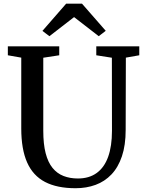

<svg xmlns="http://www.w3.org/2000/svg" viewBox="-20 -988 770 1016"><path d="M380 8Q282 8 218.2 -25.2Q154.5 -58.5 123.5 -128.5Q92.5 -198.5 92.5 -308V-683L21.5 -695.5V-743H293.5V-695.5L209 -682.5V-296Q209 -226 221.5 -177.5Q234 -129 258 -99.5Q282 -70 316 -56.8Q350 -43.5 392 -43.5Q452 -43.5 492.2 -73Q532.5 -102.5 552.5 -158.8Q572.5 -215 572.5 -295.5L572 -682.5L489.5 -695.5V-743H717V-695.5L646 -683L645 -301Q645 -219.5 625.2 -161Q605.5 -102.5 569.8 -65Q534 -27.5 485.8 -9.8Q437.5 8 380 8ZM241.5 -796.5 204.5 -824.5 330 -968.5H414L539.5 -825L502.5 -796.5L372 -897.5Z"/></svg>

Font: Merriweather 36pt Medium
Style: Regular
Weight: 500
Version: Version 2.100